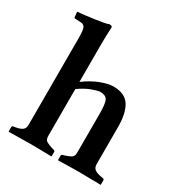

<svg xmlns="http://www.w3.org/2000/svg" viewBox="-165 -816 881 936"><g transform="rotate(30 275.0 -348.0)"><path d="M468 -77Q468 -56 480.5 -47Q493 -38 517 -34L528 -32Q536 -31 536 -23V0L534 2Q534 2 520.5 1.5Q507 1 487 1Q467 1 446.5 0.5Q426 0 411 0Q394 0 366.5 0.5Q339 1 318 1.5Q297 2 297 2L295 0V-23Q295 -31 303 -32L310 -34Q333 -41 345.5 -48.5Q358 -56 358 -77V-295Q358 -354 348 -372Q338 -390 308 -390Q295 -390 262.5 -378Q230 -366 195 -341V-77Q195 -56 207.5 -48.5Q220 -41 244 -34L251 -32Q259 -31 259 -23V0L257 2Q257 2 235.5 1.5Q214 1 186 0.5Q158 0 138 0Q125 0 105 0.5Q85 1 65.5 1Q46 1 32.5 1.5Q19 2 19 2L17 0V-23Q17 -31 25 -32L37 -34Q61 -38 73 -47Q85 -56 85 -77V-563Q85 -612 77.5 -624Q70 -636 55 -636L23 -638Q17 -638 17 -643L14 -672Q29 -673 53.5 -676Q78 -679 104 -682.5Q130 -686 151.5 -690Q173 -694 182 -698Q198 -698 198 -688Q198 -688 196.5 -660Q195 -632 195 -583V-381Q236 -412 279 -428.5Q322 -445 350 -445Q415 -445 441.5 -404Q468 -363 468 -284Z"/></g></svg>

Font: Libertinus Serif SemiBold
Style: Regular
Weight: 600
Designer: Philipp H. Poll, Khaled Hosny
Foundry: Caleb Maclennan
Version: Version 7.051;RELEASE